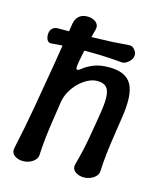

<svg xmlns="http://www.w3.org/2000/svg" viewBox="-108 -792 757 884"><g transform="rotate(15 270.0 -350.0)"><path d="M84 10Q59 10 42.5 -3Q26 -16 31 -39Q53 -140 71.5 -245Q90 -350 107.5 -455.5Q125 -561 141 -661Q145 -684 160 -697Q175 -710 200 -710Q216 -710 229 -704Q242 -698 248.5 -687.5Q255 -677 251 -661Q241 -624 231.5 -581Q222 -538 215 -500Q211 -477 211.5 -469Q212 -461 219 -461Q224 -461 239.5 -473.5Q255 -486 284 -498Q313 -510 357 -510Q437 -510 464 -461.5Q491 -413 473 -300Q467 -258 460 -213.5Q453 -169 448 -125Q443 -81 441 -39Q441 -24 430.5 -13Q420 -2 405 4Q390 10 374 10Q358 10 344 4Q330 -2 323.5 -13Q317 -24 321 -39Q330 -71 337.5 -103.5Q345 -136 351 -169.5Q357 -203 362.5 -236Q368 -269 373 -300Q381 -351 378.5 -380.5Q376 -410 362 -422.5Q348 -435 320 -435Q292 -435 262 -415.5Q232 -396 210.5 -365Q189 -334 183 -300Q177 -258 170 -213.5Q163 -169 158 -125Q153 -81 151 -39Q151 -24 140.5 -13Q130 -2 115 4Q100 10 84 10ZM455 -589Q454 -579 446 -569Q438 -559 427 -552.5Q416 -546 406 -547Q241 -562 70 -547Q55 -546 49 -560Q43 -574 45 -589V-590Q47 -605 57 -613.5Q67 -622 82 -622Q166 -622 250.5 -623.5Q335 -625 420 -632Q430 -633 438.5 -626.5Q447 -620 452 -610Q457 -600 455 -590Z"/></g></svg>

Font: Winky Sans
Style: Italic
Weight: 400
Italic angle: -8.97852°
Designer: Simon Atzbach
Foundry: typofactur
Version: Version 1.205